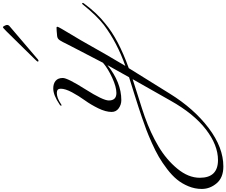

<svg xmlns="http://www.w3.org/2000/svg" viewBox="-574 -690 1520 1289"><g transform="rotate(-90 185.5 -46.0)"><path d="M433 -573 619 -762Q643 -786 647 -786Q651 -786 656.5 -775Q662 -764 662 -759Q662 -747 652 -740L441 -560Q428 -547 421 -547Q416 -547 416 -552Q416 -556 433 -573ZM298 85Q263 97 176 124Q89 151 47 166Q-63 205 -152.5 258Q-242 311 -303 385Q-364 459 -364 536Q-364 658 -245 658Q-145 658 -39.5 577Q66 496 154 339Q234 199 298 85ZM670 -98Q567 -11 372 59L201 334Q100 497 -30.5 595.5Q-161 694 -288 694Q-363 694 -401 649Q-439 604 -439 549Q-439 503 -421 459.5Q-403 416 -375.5 382.5Q-348 349 -305.5 316.5Q-263 284 -223.5 261Q-184 238 -131.5 214.5Q-79 191 -42 177Q-5 163 42 147Q100 127 199 96Q298 65 311 61L392 -84Q276 9 157 9Q127 9 102.5 -8.5Q78 -26 78 -56Q78 -96 102.5 -146Q127 -196 156 -236Q185 -276 209.5 -321.5Q234 -367 234 -398Q234 -424 206 -424Q173 -424 134 -398Q125 -392 124 -392Q120 -392 120 -396Q120 -400 126 -404Q190 -448 236 -448Q268 -448 287 -432Q306 -416 306 -384Q306 -352 230.5 -233Q155 -114 155 -75Q155 -24 205 -24Q246 -24 307 -52Q368 -80 408 -114L516 -322Q524 -337 533.5 -356Q543 -375 547.5 -384Q552 -393 558.5 -403Q565 -413 572 -417Q579 -421 588 -422Q628 -426 644 -426Q650 -426 650 -420Q650 -416 635 -390Q620 -364 595.5 -323.5Q571 -283 560 -264Q452 -72 387 36Q543 -19 662 -108Q724 -156 798 -248Q802 -254 806 -254Q810 -254 810 -250Q810 -248 808 -244Q740 -152 670 -98Z"/></g></svg>

Font: Miama Nueva
Style: Medium
Weight: 400
Italic angle: -28°
Version: Version 1.0